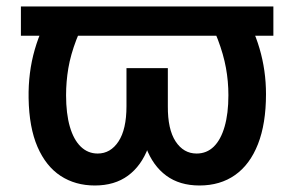

<svg xmlns="http://www.w3.org/2000/svg" viewBox="-20 -566 914 596"><path d="M828.6 -545.9V-455.1H44.9V-545.9ZM148.9 -545.9H266.6Q234.9 -489.3 217 -442.6Q199.2 -396 192.1 -354.2Q185.1 -312.5 185.1 -270.5Q185.1 -213.4 196.8 -172.9Q208.5 -132.3 230.7 -110.8Q252.9 -89.4 283.2 -89.4Q323.2 -89.4 347.9 -127Q372.6 -164.6 372.6 -236.3V-354.5H460.9V-243.7Q461.4 -165 440.2 -108.2Q418.9 -51.3 377.4 -20.8Q335.9 9.8 274.4 9.8Q213.9 9.8 168.2 -20Q122.6 -49.8 96.4 -110.1Q70.3 -170.4 68.8 -261.2Q67.4 -340.8 87.9 -412.1Q108.4 -483.4 148.9 -545.9ZM606.9 -545.9H725.6Q765.6 -483.9 785.6 -415.5Q805.7 -347.2 805.7 -273.9Q805.7 -182.1 780.8 -118.7Q755.9 -55.2 709.7 -22.7Q663.6 9.8 599.1 9.8Q537.6 9.8 496.1 -20.8Q454.6 -51.3 433.3 -108.2Q412.1 -165 412.1 -243.7V-354.5H501V-236.3Q500.5 -164.6 525.1 -127Q549.8 -89.4 590.3 -89.4Q621.6 -89.4 643.6 -110.8Q665.5 -132.3 677.2 -172.9Q689 -213.4 689 -270.5Q689 -313.5 681.4 -355.2Q673.8 -397 656.2 -443.4Q638.7 -489.7 606.9 -545.9Z"/></svg>

Font: Inter Cardless
Style: Medium
Weight: 500
Designer: Rasmus Andersson
Foundry: rsms
Version: Version 4.001;git-9221beed3